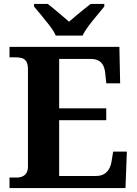

<svg xmlns="http://www.w3.org/2000/svg" viewBox="-20 -951 693 971"><path d="M28.1 0V-53H63.2Q80.5 -53 93.5 -58.7Q106.5 -64.3 114 -76.8Q121.4 -89.3 121.4 -109.6V-599.4Q121.4 -626.8 113.3 -639.7Q105.2 -652.7 91.6 -656.8Q78.1 -661 62 -661H28.1V-714H583.8L587.6 -529.7H517.6L512.6 -576.8Q510.6 -601.7 502.6 -618.4Q494.5 -635.2 478.9 -644.1Q463.3 -653 436.8 -653H279.2V-403.2H517.3V-343.2H279.2V-61H464.1Q490.3 -61 506.6 -71.1Q522.9 -81.1 532.3 -98.2Q541.6 -115.2 544.6 -137.2L552.2 -184.3H621.6L614.6 0ZM262 -771Q252 -794 231.7 -820.5Q211.4 -847 189.7 -873Q168.1 -899 152.1 -918V-931H221.3Q235.7 -920.6 255 -904.2Q274.2 -887.8 294.3 -871.3Q314.3 -854.8 329.3 -841.2Q344.3 -854.8 364.3 -871.3Q384.4 -887.8 404.4 -904.2Q424.5 -920.6 438.3 -931H507.5V-918Q492.5 -899 470.4 -873Q448.2 -847 428.4 -820.5Q408.6 -794 397.6 -771Z"/></svg>

Font: Noto Serif Sinhala
Style: Regular
Weight: 400
Designer: Jelle Bosma - Monotype Design Team
Foundry: Monotype Imaging Inc.
Version: Version 2.006